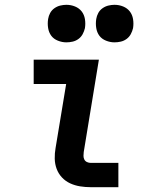

<svg xmlns="http://www.w3.org/2000/svg" viewBox="-20 -778 640 798"><path d="M357 0Q335 0 313 -3.5Q291 -7 271.5 -16Q252 -25 237.5 -40.5Q223 -56 215.5 -76Q208 -96 207.5 -118.5Q207 -141 211 -163L255 -429H120V-530H391L328 -146Q327 -138 327 -130Q327 -122 330.5 -115Q334 -108 341.5 -104.5Q349 -101 357 -101H472V0ZM456 -602Q438 -602 420.5 -609Q403 -616 393 -629.5Q383 -643 380 -661.5Q377 -680 380 -699Q382 -712 388.5 -724Q395 -736 406.5 -744Q418 -752 431 -755Q444 -758 456 -758Q475 -758 492 -751Q509 -744 519.5 -730.5Q530 -717 533 -698.5Q536 -680 533 -661Q530 -648 523.5 -636Q517 -624 506 -616Q495 -608 482 -605Q469 -602 456 -602ZM256 -602Q238 -602 220.5 -609Q203 -616 193 -629.5Q183 -643 180 -661.5Q177 -680 180 -699Q182 -712 188.5 -724Q195 -736 206.5 -744Q218 -752 231 -755Q244 -758 256 -758Q275 -758 292 -751Q309 -744 319.5 -730.5Q330 -717 333 -698.5Q336 -680 333 -661Q330 -648 323.5 -636Q317 -624 306 -616Q295 -608 282 -605Q269 -602 256 -602Z"/></svg>

Font: Iosevka Slab Extended
Style: Bold Italic
Weight: 700
Width: 7
Italic angle: -9°
Monospace: yes
Designer: Belleve Invis
Foundry: Belleve Invis
Version: Version 11.1.0; ttfautohint (v1.8.3)